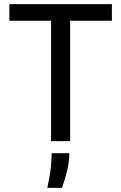

<svg xmlns="http://www.w3.org/2000/svg" viewBox="-20 -680 584 925"><path d="M226 0V-660H318V0ZM25 -580V-660H519V-580ZM208 225Q222 160 225.5 120Q229 80 229 58H314Q314 97 304 139.5Q294 182 279 225Z"/></svg>

Font: Bricolage Grotesque
Style: Regular
Weight: 400
Designer: Mathieu Triay
Foundry: Atelier Triay
Version: Version 1.001;gftools[0.9.33.dev8+g029e19f]